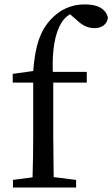

<svg xmlns="http://www.w3.org/2000/svg" viewBox="-20 -841 504 861"><path d="M37.1 -509.8 128.9 -522.5Q135.7 -610.4 154.3 -663.6Q172.9 -716.8 208 -753.9Q270.5 -821.3 360.4 -821.3Q448.2 -821.3 463.9 -762.7Q461.9 -741.2 445.8 -728Q429.7 -714.8 402.3 -714.8Q361.3 -714.8 324.2 -751L293.9 -777.3Q268.6 -761.7 253.9 -736.3Q211.9 -665 216.8 -518.6H369.1V-470.7H218.8V-230.5Q218.8 -168 220.7 -46.9L321.3 -34.2V0H38.1V-34.2L126 -45.9Q128.9 -138.7 128.9 -230.5V-470.7H37.1Z"/></svg>

Font: GenYoMin TW TTF Medium
Style: Regular
Weight: 500
Version: Version 1.300